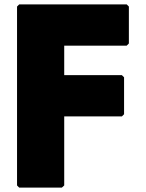

<svg xmlns="http://www.w3.org/2000/svg" viewBox="-20 -852 668 879"><path d="M560 -832H68L58 -822V-3L68 7H263L274 -3V-319H538L548 -329V-498L538 -508H274V-643H560L570 -653V-822Z"/></svg>

Font: Hussar Woodtype
Style: Ultra
Weight: 900
Foundry: Cannot Into Space Fonts
Version: Version 1.07